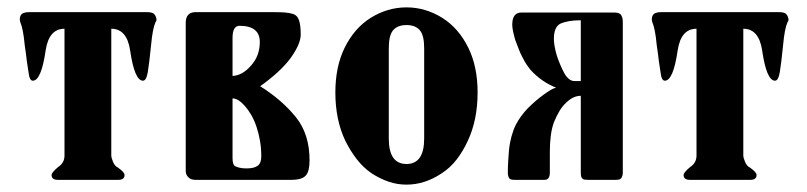

<svg xmlns="http://www.w3.org/2000/svg" viewBox="-20 -488 2190 521"><path d="M282 -410V-66Q282 -60 287 -48Q292 -37 299 -34Q318 -21 318 -13Q318 0 301 0H137Q120 0 120 -13Q120 -20 138 -35Q155 -46 155 -66V-410Q113 -410 104 -352Q92 -269 69 -269Q62 -269 59 -282Q58 -288 56.5 -298Q55 -308 53 -321Q50 -347 47 -366Q43 -410 35 -428Q32 -438 36 -446Q41 -455 58 -455H379Q392 -455 397 -451Q402 -447 404 -439Q406 -432 402 -428Q394 -410 390 -366Q385 -316 381 -292Q377 -269 368 -269Q345 -269 333 -352Q324 -410 282 -410Z M820 -53Q820 -23 810 -12Q800 0 770 0H510Q498 0 491 -7Q484 -14 484 -24V-426Q484 -454 509 -455H727Q743 -455 754 -454Q765 -453 772 -451Q786 -448 791 -434Q796 -421 796 -394Q796 -369 769 -331Q742 -294 686 -254Q745 -217 783 -170Q820 -124 820 -53ZM685 -374Q685 -418 630 -418Q611 -418 611 -385V-282Q638 -283 662 -311Q685 -337 685 -374ZM689 -64Q689 -86 685.5 -106Q682 -126 676 -144Q670 -162 661.5 -176.5Q653 -191 644 -201Q626 -221 611 -221V-59Q611 -41 618 -37Q622 -35 629.5 -33Q637 -31 649 -31Q669 -31 679 -38Q689 -45 689 -64Z M1083 13Q1058 13 1034.5 5Q1011 -3 988 -18Q966 -33 948.5 -55.5Q931 -78 917 -106Q890 -163 890 -237Q890 -307 915 -358Q941 -411 985 -439Q1031 -468 1083 -468Q1135 -468 1181 -439Q1225 -411 1251 -358Q1276 -307 1276 -237Q1276 -162 1249 -105Q1236 -77 1219 -55Q1202 -33 1179 -18Q1133 13 1083 13ZM1083 -43Q1131 -43 1131 -112V-357Q1131 -391 1120 -405Q1108 -420 1083 -420Q1058 -420 1046 -405Q1035 -391 1035 -357V-112Q1035 -43 1083 -43Z M1472 -20Q1472 0 1458 0H1376Q1365 0 1362 -4Q1361 -5 1359.5 -9.5Q1358 -14 1358 -18Q1358 -34 1359 -50.5Q1360 -67 1361 -79Q1362 -90 1364 -100.5Q1366 -111 1368 -118Q1373 -136 1380 -150Q1392 -173 1412 -194Q1423 -205 1433.5 -214Q1444 -223 1455 -231Q1466 -239 1474.5 -244Q1483 -249 1489 -250Q1449 -266 1419 -299Q1415 -304 1409.5 -312Q1404 -320 1398 -332Q1392 -343 1387.5 -355Q1383 -367 1378 -380Q1374 -394 1372 -404Q1370 -414 1370 -421Q1370 -454 1395 -454H1646Q1659 -454 1664 -449Q1670 -442 1670 -428V-20Q1670 -12 1667 -7Q1665 0 1652 0H1577Q1571 0 1566.5 -0.5Q1562 -1 1560 -4Q1556 -7 1556 -20V-228Q1535 -228 1516 -209Q1506 -200 1498 -186.5Q1490 -173 1483 -156Q1477 -139 1474.5 -119Q1472 -99 1472 -76ZM1483 -383Q1483 -373 1485 -362Q1487 -351 1491 -337Q1500 -310 1512 -288Q1524 -268 1539 -268H1556V-433Q1537 -433 1523.5 -430.5Q1510 -428 1501 -424Q1483 -415 1483 -383Z M1997 -410V-66Q1997 -60 2002 -48Q2007 -37 2014 -34Q2033 -21 2033 -13Q2033 0 2016 0H1852Q1835 0 1835 -13Q1835 -20 1853 -35Q1870 -46 1870 -66V-410Q1828 -410 1819 -352Q1807 -269 1784 -269Q1777 -269 1774 -282Q1773 -288 1771.5 -298Q1770 -308 1768 -321Q1765 -347 1762 -366Q1758 -410 1750 -428Q1747 -438 1751 -446Q1756 -455 1773 -455H2094Q2107 -455 2112 -451Q2117 -447 2119 -439Q2121 -432 2117 -428Q2109 -410 2105 -366Q2100 -316 2096 -292Q2092 -269 2083 -269Q2060 -269 2048 -352Q2039 -410 1997 -410Z"/></svg>

Font: Shafarik
Style: Regular
Weight: 400
Version: Version 1.001; ttfautohint (v1.8.4.7-5d5b)